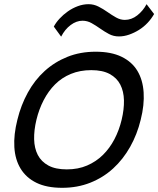

<svg xmlns="http://www.w3.org/2000/svg" viewBox="-20 -887 756 917"><path d="M716 -820Q703 -797 684.5 -777.5Q666 -758 643.5 -744Q621 -730 596.5 -721.5Q572 -713 548 -713Q522 -713 500.5 -724.5Q479 -736 458.5 -750.5Q438 -765 417.5 -776.5Q397 -788 374 -788Q345 -788 317.5 -767.5Q290 -747 272 -712L237 -760Q247 -779 264.5 -798Q282 -817 304 -832.5Q326 -848 351.5 -857.5Q377 -867 403 -867Q428 -867 450.5 -855.5Q473 -844 493.5 -829.5Q514 -815 534.5 -803.5Q555 -792 576 -792Q608 -792 635.5 -813.5Q663 -835 680 -867ZM652 -315Q635 -245 601.5 -185.5Q568 -126 520.5 -82.5Q473 -39 411.5 -14.5Q350 10 277 10Q203 10 154 -14Q105 -38 78.5 -81.5Q52 -125 48.5 -184.5Q45 -244 63 -315Q80 -385 113 -445Q146 -505 193.5 -548Q241 -591 302 -615.5Q363 -640 437 -640Q511 -640 560.5 -616Q610 -592 636 -549Q662 -506 666 -446Q670 -386 652 -315ZM561 -315Q573 -365 572 -408Q571 -451 554.5 -483Q538 -515 504 -533.5Q470 -552 416 -552Q362 -552 318.5 -534Q275 -516 243 -484Q211 -452 188.5 -408.5Q166 -365 154 -315Q142 -265 143 -222Q144 -179 160.5 -147Q177 -115 211 -96.5Q245 -78 299 -78Q353 -78 396 -96.5Q439 -115 471.5 -147Q504 -179 526.5 -222Q549 -265 561 -315Z"/></svg>

Font: TypoPRO Sinkin Sans
Style: 400 Italic
Weight: 400
Italic angle: -112°
Designer: Keith Bates
Foundry: K-Type
Version: Sinkin Sans (version 1.0)  by Keith Bates   •   © 2014   www